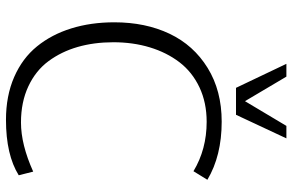

<svg xmlns="http://www.w3.org/2000/svg" viewBox="-194 -810 1016 668"><g transform="rotate(90 314.0 -476.0)"><path d="M285.6 -789.1 202.1 -964.4H246.6L332 -820.3L418 -964.4H461.4L379.4 -789.1ZM397 11.2Q313.5 11.2 248 -17.3Q182.6 -45.9 141.4 -96.7Q100.1 -147.5 78.9 -215.8Q57.6 -284.2 57.6 -365.7Q57.6 -474.1 97.4 -557.9Q137.2 -641.6 216.3 -690.4Q295.4 -739.3 403.3 -739.3Q522 -739.3 605.5 -689.5L575.7 -641.1Q499.5 -687 403.8 -687Q336.9 -687 283.7 -661.9Q230.5 -636.7 196.5 -592.3Q162.6 -547.9 144.8 -489.3Q127 -430.7 127 -362.3Q127 -295.4 143.3 -238.5Q159.7 -181.6 192.6 -137Q225.6 -92.3 280.3 -66.7Q335 -41 406.2 -41Q482.9 -41 577.1 -83.5L589.8 -33.2Q518.6 11.2 397 11.2Z"/></g></svg>

Font: Oxygen Light
Style: Regular
Weight: 300
Designer: vernon adams
Foundry: Vernon Adams
Version: Version Release 0.2.3 webfont; ttfautohint (v0.93.3-1d66) -l